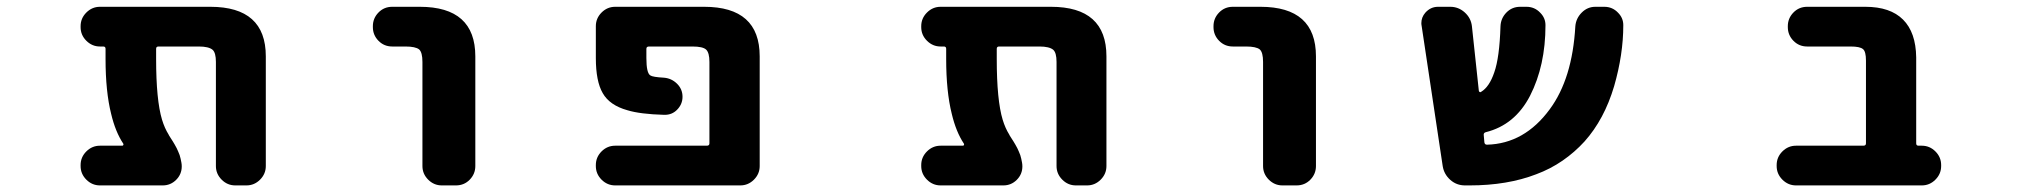

<svg xmlns="http://www.w3.org/2000/svg" viewBox="-20 -569 6040 571"><path d="M679.7 -17.6Q656.2 -17.6 639.2 -34.7Q622.1 -51.8 622.1 -75.2V-384.8Q622.1 -412.1 612.3 -420.9Q600.6 -430.7 571.3 -430.7H451.2Q444.3 -430.7 444.3 -423.8V-393.6Q444.3 -271.5 461.9 -212.9Q469.7 -187.5 481.4 -168.9Q481.4 -168 486.8 -159.7Q492.2 -151.4 493.7 -148.9Q495.1 -146.5 499.5 -139.2Q503.9 -131.8 505.4 -128.4Q506.8 -125 509.8 -118.7Q512.7 -112.3 514.2 -107.9Q515.6 -103.5 517.1 -97.2Q518.6 -90.8 519.5 -85.4Q520.5 -80.1 520.5 -74.2Q520.5 -50.8 503.9 -34.2Q487.3 -17.6 463.9 -17.6H277.3Q253.9 -17.6 236.8 -34.7Q219.7 -51.8 219.7 -75.2V-78.1Q219.7 -101.6 236.8 -118.7Q253.9 -135.7 277.3 -135.7H343.8Q345.7 -135.7 346.7 -137.7Q347.7 -139.6 346.7 -141.6Q323.2 -176.8 310.5 -230.5Q293.9 -296.9 293.9 -393.6V-423.8Q293.9 -430.7 287.1 -430.7H277.3Q253.9 -430.7 236.8 -447.8Q219.7 -464.8 219.7 -488.3V-491.2Q219.7 -514.6 236.8 -531.7Q253.9 -548.8 277.3 -548.8H605.5Q770.5 -548.8 770.5 -401.4V-75.2Q770.5 -51.8 753.4 -34.7Q736.3 -17.6 712.9 -17.6Z M1293.9 -17.6Q1270.5 -17.6 1253.4 -34.7Q1236.3 -51.8 1236.3 -75.2V-384.8Q1236.3 -413.1 1226.6 -421.9Q1215.8 -430.7 1185.5 -430.7H1146.5Q1122.1 -430.7 1105.5 -447.8Q1088.9 -464.8 1088.9 -488.3V-491.2Q1088.9 -514.6 1105.5 -531.7Q1122.1 -548.8 1146.5 -548.8H1228.5Q1393.6 -548.8 1393.6 -401.4V-75.2Q1393.6 -51.8 1377 -34.7Q1360.4 -17.6 1335.9 -17.6Z M1809.6 -17.6Q1786.1 -17.6 1769 -34.7Q1752 -51.8 1752 -75.2V-78.1Q1752 -101.6 1769 -118.7Q1786.1 -135.7 1809.6 -135.7H2082Q2089.8 -135.7 2089.8 -142.6V-384.8Q2089.8 -412.1 2080.1 -421.4Q2070.3 -430.7 2039.1 -430.7H1910.2Q1902.3 -430.7 1902.3 -423.8V-396.5Q1902.3 -351.6 1914.1 -344.7Q1920.9 -339.8 1955.1 -337.9Q1977.5 -335.9 1993.7 -319.8Q2009.8 -303.7 2009.8 -281.2Q2009.8 -258.8 1993.2 -242.2Q1978.5 -227.5 1957 -227.5Q1956.1 -227.5 1955.1 -227.5Q1883.8 -229.5 1845.7 -241.2Q1793 -255.9 1772.5 -292Q1752 -327.1 1752 -396.5V-491.2Q1752 -514.6 1769 -531.7Q1786.1 -548.8 1809.6 -548.8H2074.2Q2239.3 -548.8 2239.3 -401.4V-75.2Q2239.3 -51.8 2222.2 -34.7Q2205.1 -17.6 2181.6 -17.6Z M3179.7 -17.6Q3156.2 -17.6 3139.2 -34.7Q3122.1 -51.8 3122.1 -75.2V-384.8Q3122.1 -412.1 3112.3 -420.9Q3100.6 -430.7 3071.3 -430.7H2951.2Q2944.3 -430.7 2944.3 -423.8V-393.6Q2944.3 -271.5 2961.9 -212.9Q2969.7 -187.5 2981.4 -168.9Q2981.4 -168 2986.8 -159.7Q2992.2 -151.4 2993.7 -148.9Q2995.1 -146.5 2999.5 -139.2Q3003.9 -131.8 3005.4 -128.4Q3006.8 -125 3009.8 -118.7Q3012.7 -112.3 3014.2 -107.9Q3015.6 -103.5 3017.1 -97.2Q3018.6 -90.8 3019.5 -85.4Q3020.5 -80.1 3020.5 -74.2Q3020.5 -50.8 3003.9 -34.2Q2987.3 -17.6 2963.9 -17.6H2777.3Q2753.9 -17.6 2736.8 -34.7Q2719.7 -51.8 2719.7 -75.2V-78.1Q2719.7 -101.6 2736.8 -118.7Q2753.9 -135.7 2777.3 -135.7H2843.8Q2845.7 -135.7 2846.7 -137.7Q2847.7 -139.6 2846.7 -141.6Q2823.2 -176.8 2810.5 -230.5Q2793.9 -296.9 2793.9 -393.6V-423.8Q2793.9 -430.7 2787.1 -430.7H2777.3Q2753.9 -430.7 2736.8 -447.8Q2719.7 -464.8 2719.7 -488.3V-491.2Q2719.7 -514.6 2736.8 -531.7Q2753.9 -548.8 2777.3 -548.8H3105.5Q3270.5 -548.8 3270.5 -401.4V-75.2Q3270.5 -51.8 3253.4 -34.7Q3236.3 -17.6 3212.9 -17.6Z M3793.9 -17.6Q3770.5 -17.6 3753.4 -34.7Q3736.3 -51.8 3736.3 -75.2V-384.8Q3736.3 -413.1 3726.6 -421.9Q3715.8 -430.7 3685.5 -430.7H3646.5Q3622.1 -430.7 3605.5 -447.8Q3588.9 -464.8 3588.9 -488.3V-491.2Q3588.9 -514.6 3605.5 -531.7Q3622.1 -548.8 3646.5 -548.8H3728.5Q3893.6 -548.8 3893.6 -401.4V-75.2Q3893.6 -51.8 3877 -34.7Q3860.4 -17.6 3835.9 -17.6Z M4336.9 -17.6Q4311.5 -17.6 4293 -34.2Q4274.4 -50.8 4270.5 -75.2L4208 -491.2Q4207 -496.1 4207 -500Q4207 -517.6 4218.8 -531.2Q4234.4 -548.8 4256.8 -548.8H4293Q4317.4 -548.8 4335.9 -532.2Q4354.5 -515.6 4357.4 -491.2L4377.9 -299.8Q4377.9 -296.9 4380.4 -295.4Q4382.8 -293.9 4384.8 -295.9Q4409.2 -310.5 4423.8 -353.5Q4439.5 -397.5 4442.4 -491.2Q4443.4 -514.6 4460 -531.7Q4476.6 -548.8 4501 -548.8H4519.5Q4543.9 -548.8 4560.5 -531.2Q4576.2 -515.6 4576.2 -494.1Q4576.2 -374 4530.3 -284.2Q4485.4 -197.3 4398.4 -175.8Q4391.6 -173.8 4392.6 -167L4394.5 -145.5Q4395.5 -138.7 4402.3 -138.7Q4513.7 -141.6 4588.9 -244.1Q4656.2 -335 4665 -491.2Q4667 -514.6 4684.1 -531.7Q4701.2 -548.8 4724.6 -548.8H4751Q4775.4 -548.8 4792 -531.2Q4807.6 -515.6 4807.6 -494.1Q4807.6 -407.2 4780.3 -312.5Q4751 -213.9 4692.4 -148.4Q4663.1 -116.2 4627 -91.3Q4590.8 -66.4 4548.8 -50.8Q4462.9 -17.6 4350.6 -17.6Z M5321.3 -17.6Q5297.9 -17.6 5280.8 -34.7Q5263.7 -51.8 5263.7 -75.2V-78.1Q5263.7 -101.6 5280.8 -118.7Q5297.9 -135.7 5321.3 -135.7H5521.5Q5529.3 -135.7 5529.3 -142.6V-388.7Q5529.3 -416 5520.5 -422.9Q5511.7 -430.7 5483.4 -430.7H5354.5Q5330.1 -430.7 5313.5 -447.8Q5296.9 -464.8 5296.9 -488.3V-491.2Q5296.9 -514.6 5313.5 -531.7Q5330.1 -548.8 5354.5 -548.8H5527.3Q5601.6 -548.8 5639.6 -510.7Q5677.7 -472.7 5678.7 -398.4V-142.6Q5678.7 -135.7 5685.5 -135.7H5695.3Q5718.8 -135.7 5735.8 -118.7Q5752.9 -101.6 5752.9 -78.1V-75.2Q5752.9 -51.8 5735.8 -34.7Q5718.8 -17.6 5695.3 -17.6Z"/></svg>

Font: Rounded Mgen+ 1mn bold
Style: Bold
Weight: 700
Designer: [Source Han Sans]
Ryoko NISHIZUKA  (kana & ideographs); Paul D. Hunt (Latin, Greek & Cyrillic); Wenlong ZHANG  (bopomofo
Version: Version 1.059.20150602